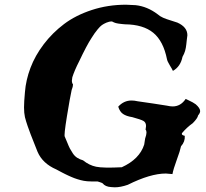

<svg xmlns="http://www.w3.org/2000/svg" viewBox="-20 -798 884 823"><path d="M818.8 -351.1Q837.9 -334.5 837.9 -321.8Q837.9 -313.5 829.1 -303.2Q827.1 -291 806.2 -270Q780.8 -252 759.8 -227.1Q759.3 -225.1 759.5 -223.1Q759.8 -221.2 762.7 -219.2Q765.6 -217.3 772 -215.8Q773.9 -190.9 755.9 -170.9Q752 -151.4 737.5 -112.3Q723.1 -73.2 719.2 -51.8Q694.8 -54.2 690.9 -54.2Q624.5 -54.2 527.8 -5.9Q496.6 4.9 472.2 4.9Q461.9 4.9 456.1 3.9Q431.2 2.4 419.9 -12.2Q417.5 -14.2 408.2 -17.1L398.9 -20Q366.2 -20 354 -21Q346.7 -21.5 339.4 -22.9Q332 -24.4 325.7 -25.9Q319.3 -27.3 311.5 -30Q303.7 -32.7 298.6 -34.4Q293.5 -36.1 284.9 -40Q276.4 -43.9 272.2 -45.7Q268.1 -47.4 259 -52Q250 -56.6 246.6 -58.3Q243.2 -60.1 233.6 -65.2Q224.1 -70.3 221.2 -71.8Q162.6 -97.2 141.1 -147Q137.2 -156.7 127 -182.6Q116.7 -208.5 111.3 -222.4Q106 -236.3 98.6 -257.3Q91.3 -278.3 86.9 -295.9Q83 -313.5 83 -337.9Q83 -360.8 86.9 -402.8Q90.8 -454.6 110.6 -507.1Q130.4 -559.6 167.5 -608.4Q204.6 -657.2 254.4 -694.8Q304.2 -732.4 373.3 -755.1Q442.4 -777.8 520 -777.8Q532.7 -777.8 561 -775.9Q611.3 -770.5 655.8 -736.8Q665.5 -728 679.4 -721.9Q693.4 -715.8 712.4 -710.2Q731.4 -704.6 740.2 -701.2Q783.2 -682.1 783.2 -647Q783.2 -645 780.8 -627.9Q780.3 -624 778.6 -607.9Q776.9 -591.8 773.4 -579.8Q770 -567.9 762.2 -554.2Q753.9 -512.7 721.2 -494.1Q717.8 -502 707.8 -518.1Q697.8 -534.2 695.8 -543.9Q680.2 -622.1 637 -657.5Q593.8 -692.9 516.1 -693.8Q514.2 -693.8 506.6 -694.6Q499 -695.3 496.1 -695.8Q493.2 -696.3 486.8 -697Q480.5 -697.8 476.8 -699Q473.1 -700.2 468.5 -701.9Q463.9 -703.6 460 -706.1Q447.8 -706.1 436 -700.9Q424.3 -695.8 416.7 -690.4Q409.2 -685.1 398.9 -672.6Q388.7 -660.2 385 -654.5Q381.3 -648.9 372.1 -634.8Q352.1 -604.5 318.8 -534.2Q299.3 -496.1 290 -466.8Q288.1 -457 288.1 -452.1Q288.1 -442.4 293 -436Q293 -426.8 287.1 -412.1Q280.3 -381.8 266.8 -299.1Q253.4 -216.3 257.8 -211.9Q261.2 -204.6 268.1 -187.5Q274.9 -170.4 279.5 -161.6Q284.2 -152.8 292 -140.9Q299.8 -128.9 310.8 -121.8Q321.8 -114.7 335.9 -110.8Q362.3 -89.4 392.1 -83.3Q421.9 -77.1 502 -81.1Q578.1 -115.7 598.1 -178.2Q599.1 -182.6 600.1 -191.2Q601.1 -199.7 602.1 -204.1Q607.9 -220.7 607.9 -230Q607.9 -238.3 604 -242.2Q606 -253.9 606 -257.8Q606 -273.4 594.5 -279.8Q583 -286.1 546.9 -295.9Q521.5 -299.8 507.3 -309.6Q493.2 -319.3 486.8 -340.8Q510.7 -367.2 543.9 -367.2Q555.7 -367.2 570.8 -363.8Q640.6 -354 694.8 -345.2Q710 -341.8 720.2 -341.8Q754.4 -341.8 775.9 -374Q779.8 -372.1 789.1 -367.7Q798.3 -363.3 805.7 -359.4Q813 -355.5 818.8 -351.1Z"/></svg>

Font: Sonetni venez Italic
Style: Regular
Weight: 400
Italic angle: -14°
Designer: Alja Herlah
Foundry: Type Salon
Version: Version 1.000;hotconv 1.0.109;makeotfexe 2.5.65596